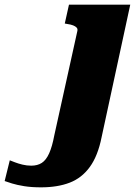

<svg xmlns="http://www.w3.org/2000/svg" viewBox="-194 -561 586 824"><path d="M-174 216 -152 127Q-144 130 -130 135.5Q-116 141 -97.5 145.5Q-79 150 -60 150Q-33 150 -14.5 138Q4 126 17 97Q30 68 39 20L138 -428Q140 -437 135 -442.5Q130 -448 120 -452Q110 -456 95 -458L84 -460L102 -541H365L242 28Q226 108 191.5 155.5Q157 203 105 223Q53 243 -18 243Q-59 243 -90 238Q-121 233 -142 226.5Q-163 220 -174 216Z"/></svg>

Font: Roboto Serif ExtraBold
Style: Italic
Weight: 800
Italic angle: -10°
Version: Version 1.007